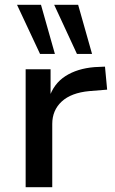

<svg xmlns="http://www.w3.org/2000/svg" viewBox="-20 -781 480 801"><path d="M87 0V-492H191V-373H185Q204 -432 253 -463.5Q302 -495 374 -501L418 -503L427 -407L353 -401Q277 -394 237.5 -357.5Q198 -321 198 -264V0ZM301 -556 206 -761H306L364 -556ZM147 -556 51 -761H151L209 -556Z"/></svg>

Font: Nunito Sans 10pt SemiExpanded SemiBold
Style: Regular
Weight: 600
Width: 6
Designer: Vernon Adams
Foundry: Vernon Adams
Version: Version 3.101;gftools[0.9.27]